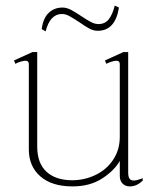

<svg xmlns="http://www.w3.org/2000/svg" viewBox="-20 -656 574 686"><path d="M143 -544 129 -552Q134 -591 154 -610Q174 -629 203 -629Q218 -629 233.5 -621Q249 -613 271 -598Q292 -584 305.5 -577Q319 -570 332 -570Q355 -570 368.5 -587Q382 -604 390 -636L405 -629Q392 -546 329 -546Q314 -546 299 -554Q284 -562 263 -577Q240 -592 227 -599Q214 -606 201 -606Q159 -606 143 -544ZM490 -19V-11Q469 10 444 10Q428 10 418 0Q408 -10 408 -28V-81Q388 -46 344.5 -18Q301 10 239 10Q165 10 124 -26Q83 -62 83 -122V-427Q83 -439 71 -439Q64 -439 53 -435.5Q42 -432 35 -428L30 -440L96 -470H113V-132Q113 -73 146 -42.5Q179 -12 238 -12Q282 -12 321.5 -31Q361 -50 384.5 -85.5Q408 -121 408 -167V-427Q408 -439 396 -439Q389 -439 378 -435.5Q367 -432 360 -428L355 -440L421 -470H438V-40Q438 -25 442.5 -18Q447 -11 458 -11Q468 -11 490 -19Z"/></svg>

Font: Taviraj Thin
Style: Regular
Weight: 100
Designer: Katatrad Team
Foundry: CadsonDemak
Version: Version 1.030